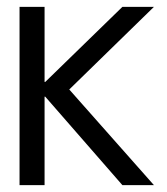

<svg xmlns="http://www.w3.org/2000/svg" viewBox="-20 -540 487 560"><path d="M37 -520V0H110V-258H112L337 0H429L182 -279L429 -520H337L112 -301H110V-520Z"/></svg>

Font: Non Bureau Light
Style: Regular
Weight: 300
Designer: Jona Saucedo
Foundry: Non Foundry
Version: Version 1.000;FEAKit 1.0